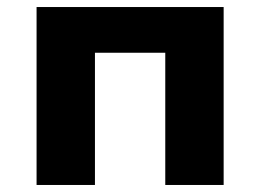

<svg xmlns="http://www.w3.org/2000/svg" viewBox="-20 -526 740 546"><path d="M84 0V-506H616V0H450V-376H250V0Z"/></svg>

Font: Nunito Sans 6pt ExtraBold
Style: Regular
Weight: 800
Version: Version 3.101;gftools[0.9.27]